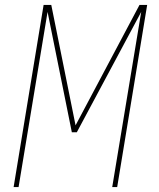

<svg xmlns="http://www.w3.org/2000/svg" viewBox="-20 -755 640 775"><path d="M35 0 156 -735H187L285 -249L543 -735H574L453 0H433L550 -707L290 -221H270L172 -707L55 0Z"/></svg>

Font: Iosevka Thin Extended
Style: Italic
Weight: 100
Width: 7
Italic angle: -9°
Monospace: yes
Designer: Belleve Invis
Foundry: Belleve Invis
Version: Version 32.5.0; ttfautohint (v1.8.4)